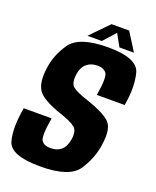

<svg xmlns="http://www.w3.org/2000/svg" viewBox="-148 -883 788 972"><g transform="rotate(20 246.5 -397.0)"><path d="M188 3.5Q346.5 3.5 391 -64.5Q435.5 -132.5 445.5 -205.5Q458.5 -289 431.8 -323Q405 -357 301 -392.5Q240 -412 216.8 -429.8Q193.5 -447.5 202 -501Q208 -538 230.8 -556.8Q253.5 -575.5 288 -575.5Q321.5 -575.5 336.5 -555Q351.5 -534.5 334.5 -435H484.5Q502.5 -538.5 483.2 -609.8Q464 -681 307.5 -681Q151 -681 105 -614.2Q59 -547.5 50.5 -476Q39 -397 65 -357.5Q91 -318 195 -283Q252 -264 275.8 -245.8Q299.5 -227.5 291 -178Q284 -138 262.2 -119.8Q240.5 -101.5 205.5 -101.5Q171 -101.5 156.8 -121.8Q142.5 -142 160 -245H10Q-10 -132.5 9.2 -64.5Q28.5 3.5 188 3.5ZM187.5 -700H265L323.5 -765.5L360 -700H438L377 -797H282Z"/></g></svg>

Font: Anybody Condensed
Style: Bold Italic
Weight: 700
Width: 3
Italic angle: -10°
Version: Version 1.113;gftools[0.9.25]